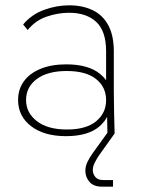

<svg xmlns="http://www.w3.org/2000/svg" viewBox="-20 -502 530 722"><path d="M384 0 381 -157 379 -161V-309Q379 -385 342 -419.5Q305 -454 240 -454Q198 -454 155.5 -439.5Q113 -425 84 -389L67 -410Q99 -448 146 -465Q193 -482 240 -482Q291 -482 329 -463.5Q367 -445 387.5 -406.5Q408 -368 408 -309V-161Q408 -121 409 -81Q410 -41 411 0ZM228 10Q146 10 97 -27.5Q48 -65 48 -126Q48 -166 69.5 -196Q91 -226 132 -243Q173 -260 229 -260Q313 -260 357 -223.5Q401 -187 401 -128H398Q398 -66 355.5 -28Q313 10 228 10ZM232 -15Q304 -15 341.5 -46Q379 -77 379 -125Q379 -175 341 -205Q303 -235 231 -235Q159 -235 118.5 -205Q78 -175 78 -126Q78 -78 118.5 -46.5Q159 -15 232 -15ZM364 200Q332 200 316.5 182Q301 164 301 140Q301 123 309 106.5Q317 90 330 72L392 -14L411 0L349 87Q341 100 335 112.5Q329 125 329 138Q329 152 338.5 163.5Q348 175 367 175H405V200Z"/></svg>

Font: SUSE Thin
Style: Regular
Weight: 250
Designer: Rene Bieder
Foundry: SUSE
Version: Version 1.000